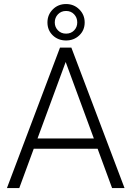

<svg xmlns="http://www.w3.org/2000/svg" viewBox="-20 -952 665 972"><path d="M547.4 0 474.1 -199.2H150.9L77.6 0H15.1L283.7 -710.9H341.3L610.4 0ZM169.9 -251H455.1L312.5 -638.2ZM220.2 -838.4Q220.2 -877.4 247.3 -904.5Q274.4 -931.6 314.5 -931.6Q354 -931.6 381.3 -904.5Q408.7 -877.4 408.7 -838.4Q408.7 -798.8 381.3 -772.9Q354 -747.1 314.5 -747.1Q274.4 -747.1 247.3 -772.9Q220.2 -798.8 220.2 -838.4ZM257.3 -838.4Q257.3 -814.9 273.4 -798.3Q289.6 -781.7 314.5 -781.7Q339.4 -781.7 355.2 -798.1Q371.1 -814.5 371.1 -838.4Q371.1 -862.8 355.2 -879.6Q339.4 -896.5 314.5 -896.5Q289.6 -896.5 273.4 -879.6Q257.3 -862.8 257.3 -838.4Z"/></svg>

Font: Vazirmatn UI ExtraLight
Style: Regular
Weight: 200
Designer: Saber Rastikerdar
Foundry: Saber Rastikerdar
Version: Version 33.003